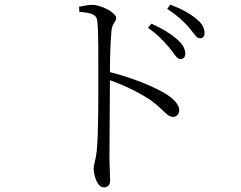

<svg xmlns="http://www.w3.org/2000/svg" viewBox="-20 -767 1040 828"><path d="M709 -563C731 -537 742 -512 758 -512C771 -512 779 -521 779 -535C779 -556 768 -577 742 -599C718 -620 682 -643 633 -665L618 -647C662 -617 687 -588 709 -563ZM792 -652C815 -626 826 -602 842 -602C855 -602 862 -609 862 -625C862 -646 852 -666 825 -687C801 -707 765 -728 715 -747L701 -729C745 -700 769 -677 792 -652ZM321 -738 322 -716C377 -711 397 -705 400 -674C405 -623 404 -518 404 -438C404 -358 405 -188 397 -114C393 -77 384 -60 384 -39C384 -14 399 41 427 41C445 41 455 31 455 10C455 -7 453 -36 452 -79L454 -421C525 -396 583 -366 631 -334C687 -293 700 -263 726 -263C744 -263 753 -277 753 -292C753 -317 727 -341 700 -359C645 -394 549 -432 454 -456C454 -509 456 -587 461 -637C465 -669 481 -672 481 -690C481 -711 418 -746 378 -746C362 -746 346 -743 321 -738Z"/></svg>

Font: Noto Serif HK Light
Style: Regular
Weight: 300
Designer: Ryoko NISHIZUKA 西塚涼子 (kana & ideographs); Frank Grießhammer (Latin, Greek & Cyrillic); Wenlong ZHANG 张文龙 (bopomofo); San
Foundry: Adobe
Version: Version 2.001;hotconv 1.1.0;makeotfexe 2.6.0